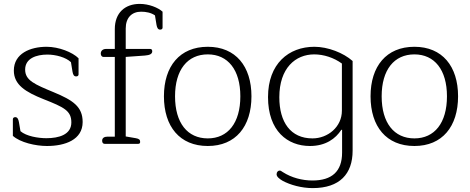

<svg xmlns="http://www.w3.org/2000/svg" viewBox="-20 -738 2413 985"><path d="M221 11C314 11 404 -21 404 -112C404 -191 354 -224 255 -265C159 -305 109 -325 109 -381C109 -439 167 -458 223 -458C266 -458 318 -444 344 -419L352 -370C355 -353 360 -346 371 -346C379 -346 383 -351 383 -356V-439C352 -470 282 -498 219 -498C136 -498 51 -464 51 -376C51 -303 111 -266 204 -229C308 -188 346 -170 346 -110C346 -47 282 -29 218 -29C176 -29 115 -39 85 -65L77 -112C74 -128 69 -137 58 -137C50 -137 46 -132 46 -126V-41C84 -7 162 11 221 11Z M517 0H689C697 0 699 -5 699 -10C699 -21 694 -26 677 -29L625 -38V-446L723 -453C750 -455 761 -462 761 -475C761 -482 758 -487 750 -487H625V-592C625 -647 656 -678 704 -678C729 -678 755 -673 775 -659L783 -610C786 -594 791 -586 802 -586C810 -586 814 -591 814 -596V-678C791 -699 744 -718 697 -718C621 -718 569 -672 569 -589V-487H525C508 -487 497 -478 497 -463C497 -453 503 -446 510 -446H569V-37H532C516 -37 504 -31 504 -16C504 -6 509 0 517 0Z M1046 11C1189 11 1270 -89 1270 -244C1270 -398 1189 -498 1046 -498C902 -498 821 -398 821 -244C821 -89 902 11 1046 11ZM1046 -28C942 -28 878 -107 878 -244C878 -380 942 -459 1046 -459C1149 -459 1213 -380 1213 -244C1213 -107 1149 -28 1046 -28Z M1584 227C1723 227 1789 154 1789 35V-425C1742 -467 1662 -498 1593 -498C1461 -498 1355 -411 1355 -240C1355 -66 1455 11 1570 11C1651 11 1702 -27 1731 -72H1735V45C1735 142 1682 188 1583 188C1531 188 1476 174 1431 145C1423 140 1420 137 1415 137C1407 137 1399 144 1399 156C1399 169 1414 180 1429 189C1469 211 1528 227 1584 227ZM1583 -28C1471 -28 1413 -111 1413 -239C1413 -389 1496 -459 1592 -459C1641 -459 1693 -442 1734 -412V-170C1734 -87 1662 -28 1583 -28Z M2106 11C2249 11 2330 -89 2330 -244C2330 -398 2249 -498 2106 -498C1962 -498 1881 -398 1881 -244C1881 -89 1962 11 2106 11ZM2106 -28C2002 -28 1938 -107 1938 -244C1938 -380 2002 -459 2106 -459C2209 -459 2273 -380 2273 -244C2273 -107 2209 -28 2106 -28Z"/></svg>

Font: Maitree Light
Style: Regular
Weight: 300
Designer: CadsonDemak Team
Foundry: CadsonDemak
Version: Version 1.000;PS 001.000;hotconv 1.0.88;makeotf.lib2.5.64775